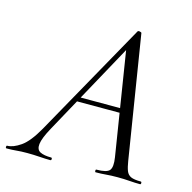

<svg xmlns="http://www.w3.org/2000/svg" viewBox="-134 -734 830 830"><g transform="rotate(15 281.0 -319.0)"><path d="M-34 0Q-38 0 -38 -6Q-38 -12 -34 -12Q-8 -12 25.6 -35.2Q59.2 -58.4 95.8 -123.2L382 -634.8Q384 -638.8 391.5 -637.4Q399 -636 400 -633L488.2 -84Q492.4 -57 498.6 -41Q504.8 -25 519.2 -18.5Q533.6 -12 563.4 -12Q567.4 -12 567.4 -6Q567.4 0 563.4 0Q539.8 0 515.3 -2Q490.8 -4 462 -4Q433.4 -4 411.3 -2Q389.2 0 364.8 0Q361.6 0 361.6 -6Q361.6 -12 364.8 -12Q411.6 -12 423.5 -27Q435.4 -42 428.8 -84L353.4 -557L378.2 -586L129.2 -132.2Q101.4 -81.6 98.5 -55.6Q95.6 -29.6 113 -20.8Q130.4 -12 162.6 -12Q166.6 -12 166.6 -6Q166.6 0 161.6 0Q141.8 0 113.5 -2Q85.2 -4 58 -4Q29 -4 10.5 -2Q-8 0 -34 0ZM193.4 -275.4 208.4 -295.4H423.4L425.4 -275.4Z"/></g></svg>

Font: Cormorant Infant Light
Style: Italic
Weight: 300
Italic angle: -10°
Designer: Christian Thalmann (Catharsis Fonts)
Foundry: Catharsis Fonts
Version: Version 4.001